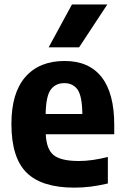

<svg xmlns="http://www.w3.org/2000/svg" viewBox="-20 -828 556 858"><path d="M312.5 10.5Q166.5 10.5 98.8 -56.5Q31 -123.5 31 -274.5Q31 -412.5 93.2 -484Q155.5 -555.5 269 -555.5Q377.5 -555.5 434 -483.5Q490.5 -411.5 490.5 -270V-228H184.5Q187.5 -160.5 220.2 -134.5Q253 -108.5 332.5 -108.5Q362.5 -108.5 395.2 -113.2Q428 -118 462 -126.5V-8Q421 1.5 385 6Q349 10.5 312.5 10.5ZM267.5 -456.5Q228.5 -456.5 207 -427.8Q185.5 -399 184 -318.5H348Q347 -399 326.5 -427.8Q306 -456.5 267.5 -456.5ZM197.5 -616.5 301.5 -808H459.5L333.5 -616.5Z"/></svg>

Font: Encode Sans SmCnd
Style: Bold
Weight: 700
Width: 4
Designer: Multiple Designers
Foundry: Impallari Type
Version: Version 3.002; ttfautohint (v1.8.3) -l 8 -r 50 -G 200 -x 14 